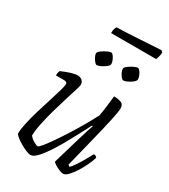

<svg xmlns="http://www.w3.org/2000/svg" viewBox="-205 -940 911 1037"><g transform="rotate(30 251.0 -422.0)"><path d="M158 0Q146 0 127 -8Q108 -16 89 -27.5Q70 -39 56.5 -50Q43 -61 42 -68Q42 -94 51 -135Q60 -176 74 -222Q88 -268 101.5 -310.5Q115 -353 124 -384.5Q133 -416 133 -426Q133 -441 112 -441H62Q62 -458 68 -471Q95 -483 121 -491.5Q147 -500 166 -500Q181 -500 192.5 -490.5Q204 -481 204 -463Q204 -456 194.5 -426Q185 -396 171.5 -352.5Q158 -309 144.5 -261Q131 -213 122 -169Q113 -125 113 -95Q125 -80 142.5 -70Q160 -60 168 -60Q174 -60 191.5 -81.5Q209 -103 233.5 -138.5Q258 -174 284.5 -216Q311 -258 334.5 -299Q358 -340 374 -372Q379 -395 383 -430.5Q387 -466 391 -500Q416 -500 435 -493Q454 -486 454 -461Q454 -441 441.5 -383.5Q429 -326 408 -242Q387 -158 362 -57L373 -50Q382 -58 397 -80Q412 -102 427 -128Q442 -154 453 -175Q467 -175 473 -164Q467 -143 454 -115Q441 -87 424.5 -61Q408 -35 391 -17.5Q374 0 361 0Q352 0 336 -6.5Q320 -13 306.5 -21.5Q293 -30 291 -36L341 -206Q352 -242 360.5 -269Q369 -296 372 -301L367 -304Q349 -270 327.5 -229Q306 -188 283 -147.5Q260 -107 237 -73.5Q214 -40 194 -20Q174 0 158 0ZM392 -599Q385 -599 377 -608.5Q369 -618 363 -630.5Q357 -643 357 -652Q357 -661 370.5 -671.5Q384 -682 400.5 -690Q417 -698 425 -698Q432 -698 439.5 -688Q447 -678 452 -665.5Q457 -653 457 -644Q457 -635 444.5 -624.5Q432 -614 416 -606.5Q400 -599 392 -599ZM225 -599Q219 -599 211 -608.5Q203 -618 196.5 -630.5Q190 -643 190 -652Q190 -661 204 -671.5Q218 -682 234.5 -690Q251 -698 259 -698Q266 -698 273.5 -688Q281 -678 286 -665.5Q291 -653 291 -644Q291 -635 278 -624.5Q265 -614 249.5 -606.5Q234 -599 225 -599ZM206 -788Q206 -805 209.5 -816Q213 -827 217 -830Q244 -830 283 -832Q322 -834 363 -836.5Q404 -839 437.5 -841Q471 -843 488 -844L498 -835Q497 -820 493.5 -807Q490 -794 487 -788Z"/></g></svg>

Font: Texturina 72pt 72pt ExtraLight
Style: Italic
Weight: 200
Italic angle: -11°
Designer: Guillermo Torres Carreño
Foundry: Omnibus-Type
Version: Version 1.002; ttfautohint (v1.8.3)